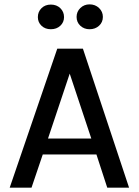

<svg xmlns="http://www.w3.org/2000/svg" viewBox="-20 -860 636 880"><path d="M24.5 0 242.5 -637H360L571.5 0H471.5L422 -152H176L124.5 0ZM200 -225H398.5L299.5 -522.5ZM390.5 -726Q365.5 -726 348.2 -742Q331 -758 331 -782.5Q331 -806.5 348.2 -823.2Q365.5 -840 390.5 -840Q416.5 -840 434 -823.2Q451.5 -806.5 451.5 -782.5Q451.5 -758 434 -742Q416.5 -726 390.5 -726ZM213 -726Q187 -726 170.2 -742Q153.5 -758 153.5 -781.5Q153.5 -806 170.2 -822.5Q187 -839 213 -839Q239.5 -839 256.5 -822.5Q273.5 -806 273.5 -781.5Q273.5 -758 256.5 -742Q239.5 -726 213 -726Z"/></svg>

Font: Karla Medium
Style: Regular
Weight: 500
Designer: Jonathan Pinhorn
Version: Version 2.001